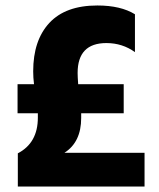

<svg xmlns="http://www.w3.org/2000/svg" viewBox="-20 -680 580 700"><path d="M507 0H45V-121Q118 -159 118 -251V-267H44V-373H104Q101 -397 101 -420Q101 -533 160 -596.5Q219 -660 335 -660Q420 -660 472 -628V-490Q426 -523 368 -523Q263 -523 263 -414Q263 -401 265 -373H431V-267H276V-250Q276 -162 215 -123H507Z"/></svg>

Font: Hind Colombo
Style: Bold
Weight: 700
Designer: Jyotish Sonowal, Aditi Pimprikar
Foundry: Indian Type Foundry
Version: Version 1.000;PS 1.0;hotconv 1.0.86;makeotf.lib2.5.63406; tt